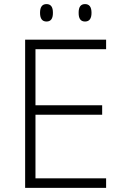

<svg xmlns="http://www.w3.org/2000/svg" viewBox="-20 -905 592 925"><path d="M491.2 0H101.1V-713.9H491.2V-668H150.9V-397.9H472.2V-352.1H150.9V-45.9H491.2ZM358.9 -843.3Q358.4 -885.3 389.6 -885.3Q420.9 -885.3 420.9 -843.3Q420.9 -801.3 389.6 -801.3Q358.4 -801.3 358.9 -843.3ZM234.9 -843.3Q235.4 -801.3 204.1 -801.3Q172.9 -801.3 172.9 -843.3Q172.9 -885.3 204.1 -885.3Q235.4 -885.3 234.9 -843.3Z"/></svg>

Font: OpenSans-Light
Style: Regular
Weight: 300
Foundry: Ascender Corporation
Version: Version 1.10